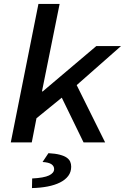

<svg xmlns="http://www.w3.org/2000/svg" viewBox="-20 -726 640 979"><path d="M35 0 176 -706H284L194 -260H198L471 -491H597L371 -292L516 0H406L295 -228L166 -123L142 0ZM143 233 144 184Q204 181 230 168.5Q256 156 256 136Q256 121 242.5 111.5Q229 102 197 100L227 55Q263 57 285.5 63Q308 69 320.5 78Q333 87 338 98.5Q343 110 343 124Q343 151 328 171Q313 191 286 204.5Q259 218 222.5 225Q186 232 143 233Z"/></svg>

Font: Source Code Pro Semibold
Style: Italic
Weight: 600
Italic angle: -11°
Monospace: yes
Designer: Paul D. Hunt, Teo Tuominen
Foundry: Adobe Systems Incorporated
Version: Version 1.050;PS 1.000;hotconv 16.6.51;makeotf.lib2.5.65220